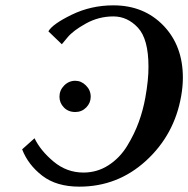

<svg xmlns="http://www.w3.org/2000/svg" viewBox="-20 -679 697 711"><path d="M209 -515.1 159.2 -563Q174.3 -589.8 245.6 -624.5Q316.9 -659.2 399.9 -659.2Q512.7 -659.2 585 -584.5Q657.2 -509.8 657.2 -391.1Q657.2 -358.9 650.9 -323.2Q626 -180.2 521 -84Q416 12.2 273.9 12.2Q189 12.2 136.5 -28.3Q84 -68.8 62 -126L107.9 -167Q129.9 -121.1 178.5 -80.6Q227.1 -40 289.1 -40Q339.8 -40 381.8 -67.1Q423.8 -94.2 450.9 -138.7Q478 -183.1 493.9 -227.1Q509.8 -271 518.1 -316.9Q530.3 -384.8 529.8 -432.1Q529.8 -534.2 491 -576.2Q452.1 -618.2 399.9 -618.2Q345.7 -618.2 298.3 -592Q251 -565.9 230 -540.5ZM258.8 -264.2Q232.9 -264.2 216.6 -281Q200.2 -297.9 200.2 -320.8Q200.2 -344.7 217.5 -362.3Q234.9 -379.9 258.8 -379.9Q280.8 -379.9 298.3 -362.5Q315.9 -345.2 315.9 -320.8Q315.9 -297.9 299.3 -281Q282.7 -264.2 258.8 -264.2Z"/></svg>

Font: Linux Libertine O
Style: Semibold Italic
Weight: 600
Italic angle: -11.5°
Designer: Philipp H. Poll
Foundry: Philipp H. Poll
Version: Version 5.1.2